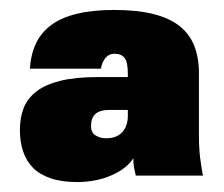

<svg xmlns="http://www.w3.org/2000/svg" viewBox="-20 -733 450 386"><path d="M135 -367Q104 -367 82 -374.5Q60 -382 46.5 -395.5Q33 -409 26.5 -428.5Q20 -448 20 -472Q20 -496 27.5 -515.5Q35 -535 53 -549Q71 -563 101 -570.5Q131 -578 175 -578H237V-585Q237 -608 230.5 -616.5Q224 -625 210 -625Q199 -625 192 -616.5Q185 -608 183 -595H40Q42 -624 52.5 -646Q63 -668 83.5 -683Q104 -698 135.5 -705.5Q167 -713 210 -713Q255 -713 287.5 -705Q320 -697 340.5 -681Q361 -665 370.5 -641Q380 -617 380 -585V-460Q380 -434 382.5 -414.5Q385 -395 388 -380H253Q251 -388 249.5 -396Q248 -404 248 -415Q235 -394 204 -380.5Q173 -367 135 -367ZM193 -455Q215 -455 226 -467.5Q237 -480 237 -500V-512H200Q181 -512 172 -504Q163 -496 163 -480Q163 -466 172.5 -460.5Q182 -455 193 -455Z"/></svg>

Font: Golos Text VF
Style: Regular
Weight: 400
Designer: A.Korolkova, Vitaly Kuzmin
Foundry: ParaType Ltd
Version: Version 2.003